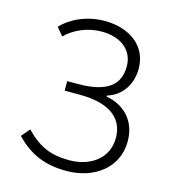

<svg xmlns="http://www.w3.org/2000/svg" viewBox="-112 -832 833 936"><g transform="rotate(15 304.5 -364.5)"><path d="M309 13C447 13 561 -68 561 -204C561 -308 495 -372 405 -388V-393C479 -416 521 -480 521 -560C521 -675 426 -742 302 -742C213 -742 133 -705 87 -655L120 -615C164 -659 230 -688 301 -688C393 -688 462 -641 462 -555C462 -461 400 -411 253 -411H200V-363H275C416 -363 501 -312 501 -204C501 -99 412 -41 309 -41C216 -41 156 -66 87 -137L51 -95C122 -20 200 13 309 13Z"/></g></svg>

Font: Noto Sans T Chinese Light
Style: Regular
Weight: 300
Designer: Ryoko NISHIZUKA (kana & ideographs); Paul D. Hunt (Latin, Greek & Cyrillic); Wenlong ZHANG (bopomofo); Sandoll Communica
Foundry: Adobe Systems Incorporated
Version: Version 1.000;PS 1;hotconv 1.0.78;makeotf.lib2.5.61930